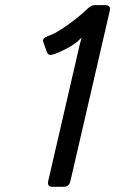

<svg xmlns="http://www.w3.org/2000/svg" viewBox="-20 -723 446 743"><path d="M147.5 -560.5Q142.1 -575.2 164.6 -583Q198.7 -594.7 244.1 -627.9Q289.6 -661.1 314.5 -685.5Q332.5 -703.1 345.7 -703.1H387.2Q409.7 -703.1 404.8 -681.2L252.4 -22Q247.6 0 225.6 0H183.6Q161.6 0 166.5 -22L287.6 -546.4Q289.1 -553.2 295.4 -575.7H293.5Q276.9 -556.2 241.5 -537.1Q206.1 -518.1 183.6 -511.7Q167 -506.8 161.6 -521.5Z"/></svg>

Font: Istok
Style: Italic
Weight: 500
Italic angle: -13°
Designer: Andrey V. Panov
Foundry: Andrey V. Panov
Version: Version 1.0.3